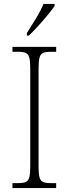

<svg xmlns="http://www.w3.org/2000/svg" viewBox="-20 -951 348 971"><path d="M43 0V-25H73Q97 -25 110 -30.5Q123 -36 128 -54Q133 -72 133 -109V-605Q133 -642 128 -660Q123 -678 110 -683.5Q97 -689 73 -689H43V-714H264V-689H235Q211 -689 198 -683.5Q185 -678 180 -660Q175 -642 175 -605V-109Q175 -72 180 -54Q185 -36 198 -30.5Q211 -25 235 -25H264V0ZM116 -784Q138 -818 162 -857.5Q186 -897 200 -931H256V-921Q245 -904 222 -876Q199 -848 173 -819.5Q147 -791 126 -771H116Z"/></svg>

Font: Noto Serif Georgian SemiCondensed ExtraLight
Style: Regular
Weight: 200
Width: 4
Designer: Monotype Design Team, Akaki Razmadze
Foundry: Google LLC
Version: Version 2.003; ttfautohint (v1.8.4.7-5d5b)